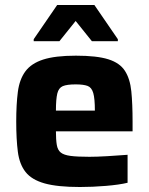

<svg xmlns="http://www.w3.org/2000/svg" viewBox="-20 -741 597 769"><path d="M300 8Q210 8 158.5 -6.5Q107 -21 82.5 -52Q58 -83 51.5 -133Q45 -183 45 -254Q45 -323 51.5 -373Q58 -423 81.5 -455Q105 -487 153 -502.5Q201 -518 284 -518Q368 -518 414 -503.5Q460 -489 480.5 -457Q501 -425 506 -375Q511 -325 511 -254V-215H204Q204 -181 207.5 -160.5Q211 -140 223.5 -130Q236 -120 263 -116.5Q290 -113 338 -113Q367 -113 410 -115.5Q453 -118 491 -121V-9Q458 -1 404.5 3.5Q351 8 300 8ZM204 -298H360Q360 -346 353.5 -368.5Q347 -391 330.5 -397Q314 -403 283 -403Q248 -403 231.5 -396Q215 -389 209.5 -366.5Q204 -344 204 -298ZM115 -576V-584L209 -721H358L452 -584V-576H348L283 -657L218 -576Z"/></svg>

Font: Saira
Style: Bold
Weight: 700
Designer: Hector Gatti with collaboration of the Omnibus-Type team
Foundry: Omnibus-Type
Version: Version 1.100; ttfautohint (v1.8.3)